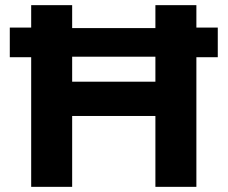

<svg xmlns="http://www.w3.org/2000/svg" viewBox="-20 -725 883 745"><path d="M101 0V-503H18V-618H101V-705H260V-616H583V-705H742V-618H825V-503H742V0H583V-275H260V0ZM260 -408H583V-505H260Z"/></svg>

Font: Nunito Sans 10pt ExtraBold
Style: Regular
Weight: 800
Designer: Vernon Adams
Foundry: Vernon Adams
Version: Version 3.101;gftools[0.9.27]